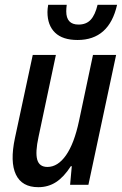

<svg xmlns="http://www.w3.org/2000/svg" viewBox="-20 -767 507 797"><path d="M139 10Q71 10 46 -42.5Q21 -95 42 -194L116 -539H212L140 -199Q126 -135 134.5 -104.5Q143 -74 177 -74Q220 -74 254 -122.5Q288 -171 308 -265L366 -539H462L347 0H271L278 -77H274Q245 -32 212.5 -11Q180 10 139 10ZM302 -601Q240 -601 208.5 -631.5Q177 -662 177 -717Q177 -730 180 -747H257Q256 -738 255.5 -732.5Q255 -727 255 -720Q255 -665 306 -665Q338 -665 356.5 -685Q375 -705 385 -747H466Q433 -601 302 -601Z"/></svg>

Font: Noto Sans Condensed Medium
Style: Italic
Weight: 500
Width: 3
Italic angle: -12°
Designer: Monotype Design Team
Foundry: Monotype Imaging Inc.
Version: Version 2.013; ttfautohint (v1.8.4.7-5d5b)